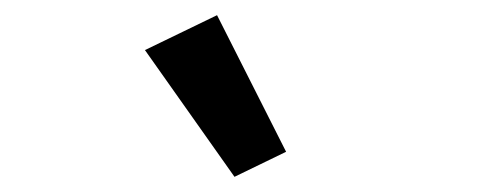

<svg xmlns="http://www.w3.org/2000/svg" viewBox="-20 -815 640 253"><path d="M171 -749 266 -795 357 -615 289 -582Z"/></svg>

Font: IBM Plex Sans KR Medium
Style: Regular
Weight: 500
Designer: Mike Abbink; Paul van der Laan; Pieter van Rosmalen; Wujin Sim; Chorong Kim; Dohee Lee;
Foundry: Sandoll Inc.
Version: Version 1.001